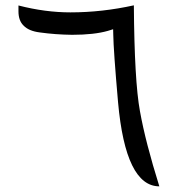

<svg xmlns="http://www.w3.org/2000/svg" viewBox="-20 -692 669 706"><path d="M472.2 -672.4C394.5 -655.3 316.9 -646.5 238.8 -646.5C177.7 -646.5 113.8 -654.8 47.9 -671.9V-650.4C47.9 -627.4 54.2 -609.9 66.9 -597.7C79.6 -584.5 99.1 -576.2 126 -572.8C164.6 -567.4 204.6 -564.5 245.1 -564C298.8 -564 342.8 -568.8 377 -578.6L396 -584.5L396.5 -564.5C397 -527.3 402.8 -444.3 414.1 -315.9C432.6 -109.9 483.4 -6.8 565.9 -6.8C532.2 -114.7 508.3 -206.5 494.6 -283.2C481 -356.9 473.6 -486.3 472.2 -672.4Z"/></svg>

Font: Gandom
Style: Regular
Weight: 400
Foundry: DejaVu fonts team - Redesigned by Saber Rastikerdar - Based on Samim Font
Version: Version 0.8